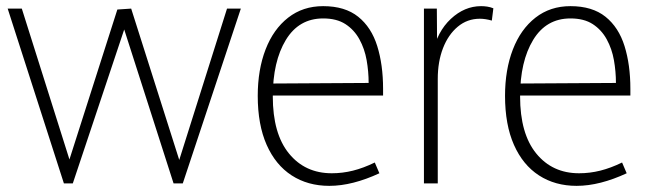

<svg xmlns="http://www.w3.org/2000/svg" viewBox="-20 -597 2108 625"><path d="M188 0 5 -569H51L212 -59H200L362 -566L407 -569L569 -59H558L719 -569H764L575 0H545L376 -527H393L217 0Z M1052 8Q982 8 929.5 -26Q877 -60 848 -125.5Q819 -191 819 -285Q819 -370 844.5 -436Q870 -502 918 -539.5Q966 -577 1032 -577Q1103 -577 1146 -542.5Q1189 -508 1208 -447Q1227 -386 1227 -308V-286H845V-325L1180 -327Q1180 -364 1173.5 -401Q1167 -438 1150 -469Q1133 -500 1104.5 -518.5Q1076 -537 1032 -537Q953 -537 910.5 -467Q868 -397 868 -283Q868 -162 920.5 -97.5Q973 -33 1060 -33Q1095 -33 1129 -41.5Q1163 -50 1200 -68L1215 -33Q1172 -13 1131 -2.5Q1090 8 1052 8Z M1360 0V-569H1402L1403 -423H1388Q1403 -494 1447.5 -535.5Q1492 -577 1546 -577Q1556 -577 1566 -575.5Q1576 -574 1586 -570L1581 -530Q1560 -536 1542 -536Q1501 -536 1470 -510Q1439 -484 1422 -440Q1405 -396 1405 -340V0Z M1857 8Q1787 8 1734.5 -26Q1682 -60 1653 -125.5Q1624 -191 1624 -285Q1624 -370 1649.5 -436Q1675 -502 1723 -539.5Q1771 -577 1837 -577Q1908 -577 1951 -542.5Q1994 -508 2013 -447Q2032 -386 2032 -308V-286H1650V-325L1985 -327Q1985 -364 1978.5 -401Q1972 -438 1955 -469Q1938 -500 1909.5 -518.5Q1881 -537 1837 -537Q1758 -537 1715.5 -467Q1673 -397 1673 -283Q1673 -162 1725.5 -97.5Q1778 -33 1865 -33Q1900 -33 1934 -41.5Q1968 -50 2005 -68L2020 -33Q1977 -13 1936 -2.5Q1895 8 1857 8Z"/></svg>

Font: Yaldevi ExtraLight ExtraLight
Style: Regular
Weight: 250
Version: Version 1.100